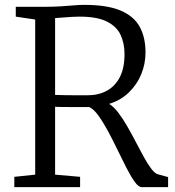

<svg xmlns="http://www.w3.org/2000/svg" viewBox="-20 -771 722 791"><path d="M39 0V-42.5L125 -51.5V-690.5L45 -702.5V-743H166.5Q202.5 -743 232 -745Q261.5 -747 285 -749Q308.5 -751 326.5 -751Q421 -751 476.2 -727.8Q531.5 -704.5 555.5 -660.8Q579.5 -617 579.5 -555Q579.5 -508 561.8 -465Q544 -422 510.5 -389.8Q477 -357.5 429.5 -343Q448.5 -331.5 467.2 -307Q486 -282.5 504.5 -250.2Q523 -218 540.2 -184.8Q557.5 -151.5 573.5 -122.5Q589.5 -93.5 604 -74.8Q618.5 -56 630.5 -53L672.5 -41.5V0H563.5Q551 0 535.5 -21.2Q520 -42.5 502.2 -77Q484.5 -111.5 465.2 -151.5Q446 -191.5 426 -228.8Q406 -266 386.2 -293.8Q366.5 -321.5 347.5 -330Q336 -330 315.5 -330Q295 -330 272.8 -330Q250.5 -330 232.2 -330.2Q214 -330.5 207 -331V-51.5L310 -42.5V0ZM341.5 -378.5Q386 -378.5 420.2 -397.2Q454.5 -416 473.8 -453.5Q493 -491 493 -548Q493 -593 476.5 -627.8Q460 -662.5 419.8 -682.5Q379.5 -702.5 307 -702.5Q292.5 -702.5 276 -701.5Q259.5 -700.5 241.8 -699Q224 -697.5 207 -696.5V-380Q224.5 -379 251.5 -378.8Q278.5 -378.5 304 -378.5Q329.5 -378.5 341.5 -378.5Z"/></svg>

Font: Merriweather 20pt Light
Style: Regular
Weight: 300
Version: Version 2.100